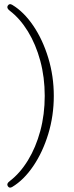

<svg xmlns="http://www.w3.org/2000/svg" viewBox="-20 -761 350 910"><path d="M235 -306.5Q235 -212.5 208.8 -126.2Q182.5 -40 137.8 26Q93 92 38 125Q24 133.5 16.5 120.5Q10 109 26.5 97Q75 60 112.5 -1.2Q150 -62.5 171 -140.5Q192 -218.5 192 -306.5Q192 -394.5 171 -472.5Q150 -550.5 112.5 -611.8Q75 -673 26.5 -710Q10 -722.5 16.5 -733.5Q24 -746.5 38 -738Q93 -705 137.8 -639Q182.5 -573 208.8 -486.5Q235 -400 235 -306.5Z"/></svg>

Font: Fraunces 9pt SuperSoft Thin
Style: Regular
Weight: 100
Version: Version 1.000;[b76b70a41]